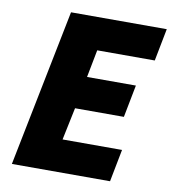

<svg xmlns="http://www.w3.org/2000/svg" viewBox="-75 -716 703 782"><g transform="rotate(10 276.0 -325.0)"><path d="M26 0H432L458 -134H212L240 -268H442L468 -402H266L288 -516H526L552 -650H156Z"/></g></svg>

Font: Source Sans Pro Black
Style: Italic
Weight: 900
Italic angle: -11°
Designer: Paul D. Hunt
Foundry: Adobe Systems Incorporated
Version: Version 3.006;hotconv 1.0.111;makeotfexe 2.5.65597